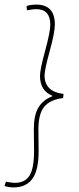

<svg xmlns="http://www.w3.org/2000/svg" viewBox="-43 -673 345 840"><path d="M16 147Q-3 147 -20 142L-23 139L-17 122Q10 127 22 127Q66 127 86 95.5Q106 64 106 -13Q106 -28 105.5 -62Q105 -96 105 -108Q105 -169 125 -202.5Q145 -236 186 -252V-254Q132 -276 132 -341Q132 -369 154.5 -451Q177 -533 177 -565Q177 -633 115 -633Q103 -633 75 -628L73 -645L77 -648Q95 -653 115 -653Q197 -653 197 -566Q197 -531 174.5 -449.5Q152 -368 152 -343Q152 -272 235 -262L233 -244Q176 -237 150.5 -206Q125 -175 125 -106Q125 -94 125.5 -59.5Q126 -25 126 -12Q126 72 98.5 109.5Q71 147 16 147Z"/></svg>

Font: Alegreya Sans Thin
Style: Italic
Weight: 100
Italic angle: -7°
Designer: Juan Pablo del Peral
Foundry: Huerta Tipografica
Version: Version 2.007